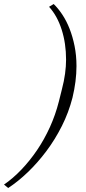

<svg xmlns="http://www.w3.org/2000/svg" viewBox="-120 -791 429 959"><path d="M-100 131Q-55 100 -13 56Q29 12 65 -41Q101 -94 129 -155.5Q157 -217 174 -284L189 -344Q200 -386 205 -423Q210 -460 210 -493Q210 -574 188 -643Q166 -712 125 -757L148 -771Q170 -750 191 -718.5Q212 -687 227.5 -647.5Q243 -608 252.5 -561Q262 -514 262 -461Q262 -386 242 -303Q223 -229 189 -161.5Q155 -94 111.5 -36Q68 22 19 69Q-30 116 -79 148Z"/></svg>

Font: IBM Plex Serif Light
Style: Italic
Weight: 300
Italic angle: -14°
Designer: Mike Abbink, Paul van der Laan, Pieter van Rosmalen
Foundry: Bold Monday
Version: Version 3.001